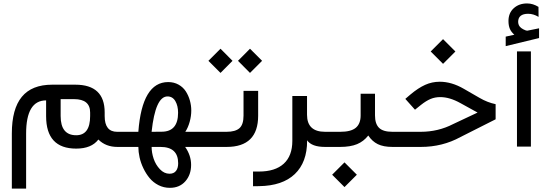

<svg xmlns="http://www.w3.org/2000/svg" viewBox="-20 -854 3169 1116"><path d="M410.2 -277.8H332.5V-179.7Q332.5 -67.9 422.9 -67.9Q503.9 -67.9 503.9 -179.7V-200.2Q503.9 -277.8 410.2 -277.8ZM690.9 -42Q690.9 0 679.7 0H662.6Q594.7 0 551.8 -43Q511.7 9.8 422.9 9.8Q248 9.8 248 -178.7V-270.5Q131.8 -270.5 131.8 -77.6V242.2H48.8V-78.1Q48.8 -220.7 106.9 -291.3Q165 -361.8 283.2 -361.8H417.5Q588.4 -361.8 588.4 -200.7V-179.2Q588.4 -87.9 660.6 -87.9H679.7Q690.9 -87.9 690.9 -47.4Z M674.3 -87.9H784.2V-88.9Q806.2 -377 957.5 -377Q991.2 -377 1017.8 -362.1Q1044.4 -347.2 1060.1 -322.8Q1075.7 -298.3 1083.7 -269.8Q1091.8 -241.2 1091.8 -211.4Q1091.8 -179.2 1082.5 -145.8Q1073.2 -112.3 1057.1 -87.9H1164.1Q1175.3 -87.9 1175.3 -47.4V-42Q1175.3 0 1164.1 0H1056.2Q1090.8 49.3 1090.8 104.5Q1090.8 161.6 1057.4 199.7Q1023.9 237.8 967.3 237.8Q931.6 237.8 901.1 222.2Q870.6 206.5 849.6 181.2Q828.6 155.8 813.5 124.3Q798.3 92.8 791.3 60.8Q784.2 28.8 784.2 0H674.3Q662.1 0 662.1 -42V-47.4Q662.1 -87.9 674.3 -87.9ZM1015.6 95.2Q1015.6 0 912.6 0H861.3Q861.3 33.2 873 68.4Q884.8 103.5 909.4 129.6Q934.1 155.8 965.3 155.8Q990.2 155.8 1002.9 139.6Q1015.6 123.5 1015.6 95.2ZM1015.1 -198.7Q1015.1 -238.8 999.3 -266.1Q983.4 -293.5 953.6 -293.5Q883.3 -293.5 861.3 -88.9V-87.9H862.3L920.4 -88.4Q1015.1 -88.9 1015.1 -198.7Z M1158.7 -87.9H1296.9Q1348.1 -87.9 1371.8 -108.9Q1395.5 -129.9 1395.5 -182.1V-325.7H1480.5V-181.6Q1480.5 0 1297.4 0H1158.7Q1146.5 0 1146.5 -42V-47.4Q1146.5 -87.9 1158.7 -87.9ZM1363.3 -500.5 1433.1 -570.8 1503.4 -500.5 1433.1 -430.2ZM1191.4 -500.5 1261.7 -570.8 1331.5 -500.5 1261.7 -430.2Z M1869.6 0Q1791.5 0 1765.1 -38.6V-35.6Q1765.1 89.4 1693.6 157.7Q1622.1 226.1 1485.8 228L1450.7 228.5V143.1H1484.9Q1579.6 143.1 1629.4 97.4Q1679.2 51.8 1679.2 -35.2V-295.9H1764.6V-187Q1764.6 -87.9 1869.6 -87.9H1877.4Q1888.7 -87.9 1888.7 -47.4V-42Q1888.7 0 1877.4 0Z M1872.6 -87.9H1958.5Q2020 -87.9 2048.1 -111.3Q2076.2 -134.8 2076.2 -183.1V-309.1H2159.7V-183.1Q2159.7 -134.3 2183.1 -111.1Q2206.5 -87.9 2260.7 -87.9H2271.5Q2282.7 -87.9 2282.7 -47.4V-42Q2282.7 0 2271.5 0H2261.2Q2209 0 2176 -16.1Q2143.1 -32.2 2120.6 -66.4Q2094.2 -32.2 2055.4 -16.1Q2016.6 0 1956.1 0H1872.6Q1860.4 0 1860.4 -42V-47.4Q1860.4 -87.9 1872.6 -87.9ZM1910.6 161.6 1982.4 89.8 2054.2 161.6 1982.4 233.4Z M2483.4 -554.7 2555.2 -626.5 2627 -554.7 2555.2 -482.9ZM2266.6 -87.9H2425.3Q2526.9 -87.9 2613.8 -132.8L2755.9 -199.7L2656.7 -254.4Q2593.8 -289.6 2539.1 -289.6Q2508.3 -289.6 2482.7 -278.8Q2457 -268.1 2426.8 -244.1L2392.1 -216.3L2335.9 -279.3L2365.7 -304.7Q2411.1 -342.8 2451.2 -360.8Q2491.2 -378.9 2536.1 -378.9Q2605 -378.9 2675.8 -337.9L2768.1 -284.7Q2813.5 -258.3 2860.8 -248.5V-160.6L2656.7 -57.6Q2551.8 0 2426.3 0H2266.6Q2254.4 0 2254.4 -42V-47.4Q2254.4 -87.9 2266.6 -87.9Z M2984.9 -555.4H3065.9V-1.9H2984.9ZM2969.7 -652.3Q2951.7 -667.5 2943.6 -686.3Q2935.5 -705.1 2935.5 -732.4Q2935.5 -778.3 2966.1 -806.2Q2996.6 -834 3043.5 -834Q3061 -834 3077.6 -828.9Q3094.2 -823.7 3109.9 -814L3110.4 -755.9Q3080.1 -773.9 3050.3 -773.9Q2991.7 -773.9 2991.7 -726.1Q2992.2 -715.3 2996.3 -706.8Q3000.5 -698.2 3010 -690.9Q3019.5 -683.6 3034.7 -677.7Q3037.6 -676.8 3039.8 -676.3Q3042 -675.8 3044.4 -675.8Q3044.9 -675.8 3045.7 -675.8Q3046.4 -675.8 3046.9 -676Q3047.4 -676.3 3048.3 -676.3Q3060.5 -678.7 3083 -683.3Q3105.5 -688 3113.3 -689.5V-632.8L2919.4 -585.9V-641.1Z"/></svg>

Font: Shabnam WOL
Style: WOL
Weight: 400
Foundry: DejaVu fonts team - Redesigned by Saber Rastikerdar - Based on Vazir font
Version: Version 5.0.0